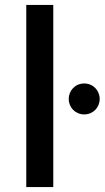

<svg xmlns="http://www.w3.org/2000/svg" viewBox="-20 -762 426 782"><path d="M197 0V-742H87V0ZM323 -296C359 -296 386 -324 386 -359C386 -394 359 -422 323 -422C287 -422 260 -394 260 -359C260 -324 287 -296 323 -296Z"/></svg>

Font: Montserrat-Alt1 SemBd
Style: Regular
Weight: 600
Designer: Differentunic
Foundry: Differentunic
Version: Version 7.222